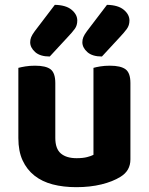

<svg xmlns="http://www.w3.org/2000/svg" viewBox="-20 -760 616 795"><path d="M520 -100Q520 -53 479 -28Q447 -8 400 3.5Q353 15 296 15Q242 15 198 3.5Q154 -8 122.5 -33Q91 -58 73.5 -96Q56 -134 56 -188V-479Q67 -482 85 -485Q103 -488 125 -488Q170 -488 189.5 -473Q209 -458 209 -416V-189Q209 -144 232 -124.5Q255 -105 297 -105Q323 -105 340.5 -109.5Q358 -114 367 -119V-479Q377 -482 395 -485Q413 -488 435 -488Q480 -488 500 -473Q520 -458 520 -416ZM207 -740Q253 -739 276.5 -719.5Q300 -700 300 -675Q300 -655 290 -641Q280 -627 260 -606L186 -526Q146 -526 125.5 -544.5Q105 -563 105 -585Q105 -596 109 -606Q113 -616 124 -631ZM423 -740Q469 -739 492.5 -719.5Q516 -700 516 -675Q516 -655 505 -640Q494 -625 476 -606L402 -526Q362 -526 341.5 -544.5Q321 -563 321 -585Q321 -596 325 -606Q329 -616 340 -631Z"/></svg>

Font: Baloo Da 2
Style: Bold
Weight: 700
Designer: Noopur Datye, Sulekha Rajkumar and Ek Type
Foundry: Ek Type
Version: Version 1.640;hotconv 1.0.111;makeotfexe 2.5.65597; ttfautoh